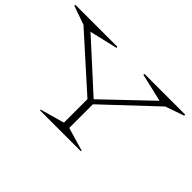

<svg xmlns="http://www.w3.org/2000/svg" viewBox="-103 -878 1156 1156"><g transform="rotate(45 475.5 -300.0)"><path d="M-2 -591.8 0 -600.1H356L357.9 -591.8L178.2 -549.8L479 -275.9L766.1 -549.8L585.9 -591.8L587.9 -600.1H933.1L935.1 -591.8L814.9 -549.8L497.1 -251V-49.8L647 -5.9L645 0H298.8L296.9 -5.9L452.1 -49.8V-250L118.2 -549.8Z"/></g></svg>

Font: Halibut Exp Thin
Style: Regular
Weight: 250
Width: 7
Designer: Matteo Maggi
Foundry: Collletttivo
Version: Version 3.080 | FøM Fix